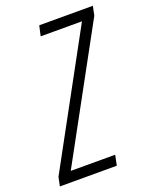

<svg xmlns="http://www.w3.org/2000/svg" viewBox="-176 -790 688 865"><g transform="rotate(-20 168.0 -357.0)"><path d="M232 0 242 -49H29L368 -670L377 -714H120L109 -665H307L-32 -43L-41 0Z"/></g></svg>

Font: Noto Sans Display Condensed Light
Style: Italic
Weight: 300
Width: 3
Designer: Monotype Design team
Foundry: Monotype Imaging Inc.
Version: 1.000